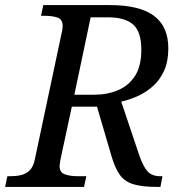

<svg xmlns="http://www.w3.org/2000/svg" viewBox="-40 -734 724 754"><path d="M-20 0 -11 -42H2Q24 -42 43 -46.5Q62 -51 76.5 -65Q91 -79 97 -109L202 -604Q204 -610 205 -619Q206 -628 206 -632Q206 -658 186 -665Q166 -672 134 -672H121L130 -714H392Q508 -714 564.5 -672Q621 -630 621 -544Q621 -493 604.5 -456.5Q588 -420 560.5 -395.5Q533 -371 500.5 -356.5Q468 -342 436 -335L508 -121Q522 -81 539 -61.5Q556 -42 590 -42H598L590 0H577Q520 0 485.5 -10Q451 -20 432 -45.5Q413 -71 399 -117L341 -315H242L198 -110Q197 -104 195.5 -95.5Q194 -87 194 -82Q194 -57 214.5 -49.5Q235 -42 266 -42H299L290 0ZM329 -362Q382 -362 424 -380Q466 -398 490.5 -436.5Q515 -475 515 -538Q515 -609 483 -637.5Q451 -666 384 -666H316L252 -362Z"/></svg>

Font: Noto Serif
Style: Italic
Weight: 400
Italic angle: -12°
Designer: Monotype Design Team
Foundry: Monotype Imaging Inc.
Version: Version 2.013